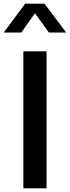

<svg xmlns="http://www.w3.org/2000/svg" viewBox="-59 -1024 380 1044"><path d="M68 0V-745H194V0ZM78 -1004H183L301 -847H207L131 -952L57 -847H-39Z"/></svg>

Font: Plus Jakarta Display Medium
Style: Regular
Weight: 500
Designer: Gumpita Rahayu
Foundry: Tokotype Studio
Version: Version 1.000